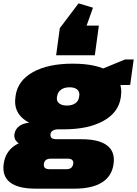

<svg xmlns="http://www.w3.org/2000/svg" viewBox="-49 -933 818 1146"><path d="M330 -161Q183 -161 106.5 -211.5Q30 -262 43 -352L44 -361Q57 -452 147.5 -502.5Q238 -553 385 -553Q533 -553 609.5 -502.5Q686 -452 673 -361L672 -352Q659 -262 568.5 -211.5Q478 -161 330 -161ZM162 193Q60 193 11.5 156Q-37 119 -27 45Q-17 -27 39.5 -64.5Q96 -102 202 -102H439Q541 -102 590 -65Q639 -28 629 45Q619 119 559.5 156Q500 193 397 193ZM347 77Q383 77 388 45Q390 30 382 22Q374 14 355 14H255Q217 14 213 45Q208 77 247 77ZM130 -61Q83 -61 58 -81Q33 -101 37 -132Q42 -165 70.5 -183.5Q99 -202 149 -202H335L330 -161H298Q279 -161 266.5 -153.5Q254 -146 252 -132Q251 -116 259.5 -109Q268 -102 290 -102H321L316 -61ZM350 -303Q381 -303 400.5 -316.5Q420 -330 423 -355L424 -359Q428 -384 412.5 -398Q397 -412 366 -412Q335 -412 315.5 -398Q296 -384 292 -359L291 -355Q287 -330 303.5 -316.5Q320 -303 350 -303ZM503 -498 697 -578H749L728 -426L493 -423ZM286 -603 308 -765 420 -913 506 -887 426 -663 347 -780H541L517 -603Z"/></svg>

Font: Pathway Extreme 28pt Black
Style: Italic
Weight: 900
Italic angle: -8°
Designer: Eduardo Rodriguez Tunni
Foundry: Eduardo Rodriguez Tunni
Version: Version 1.001;gftools[0.9.26]